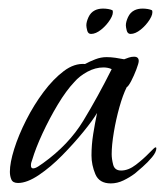

<svg xmlns="http://www.w3.org/2000/svg" viewBox="-20 -419 384 447"><path d="M238 8Q211 8 202 -13.5Q193 -35 193 -57Q193 -82 197 -107Q201 -132 206 -156Q196 -139 174 -112Q152 -85 125 -57.5Q98 -30 70.5 -11.5Q43 7 22 7Q10 7 6.5 -1Q3 -9 3 -19Q3 -40 13 -72Q23 -104 41 -139.5Q59 -175 81.5 -205Q104 -235 128.5 -253.5Q153 -272 178 -270Q189 -276 202 -281Q215 -286 228 -286Q238 -286 248.5 -284.5Q259 -283 269 -281Q274 -283 280 -285Q286 -287 292 -287Q303 -287 303 -277Q303 -272 297.5 -257.5Q292 -243 285.5 -230.5Q279 -218 275 -216Q266 -198 258 -169.5Q250 -141 245 -111Q240 -81 240 -60Q240 -49 243.5 -35.5Q247 -22 262 -22Q279 -22 296.5 -35.5Q314 -49 327 -62.5Q340 -76 342 -76Q344 -76 344 -74Q344 -65 334 -53Q324 -41 312 -30.5Q300 -20 294 -15Q282 -6 267.5 1Q253 8 238 8ZM57 -27Q62 -27 69 -31.5Q76 -36 80 -39Q140 -82 174 -138Q208 -194 240 -258Q236 -260 231 -261Q226 -262 221 -262Q202 -262 183.5 -252Q165 -242 153 -228Q134 -208 114.5 -175.5Q95 -143 79 -108.5Q63 -74 55 -47Q54 -44 53 -41Q52 -38 52 -34Q52 -27 57 -27ZM284 -340Q277 -340 275 -348Q273 -356 273 -360Q273 -368 278 -379Q283 -390 293 -395Q301 -399 312 -399Q318 -399 324 -398Q330 -397 334 -395Q337 -387 328.5 -373.5Q320 -360 307.5 -350Q295 -340 284 -340ZM192 -340Q185 -340 183 -348Q181 -356 181 -360Q181 -368 186 -379Q191 -390 201 -395Q209 -399 220 -399Q226 -399 232 -398Q238 -397 242 -395Q245 -387 236.5 -373.5Q228 -360 215.5 -350Q203 -340 192 -340Z"/></svg>

Font: Bonheur Royale
Style: Regular
Weight: 400
Designer: Robert E. Leuschke
Foundry: Robert E. Leuschke
Version: Version 1.010; ttfautohint (v1.8.3)